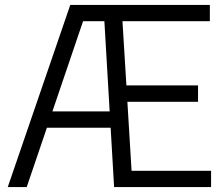

<svg xmlns="http://www.w3.org/2000/svg" viewBox="-20 -760 905 780"><path d="M11.5 0 265.5 -740H832.5V-674H477.5L493.5 -413H784.5V-346.5H497.5L514.5 -66H837.5V0H443.5L429.5 -241H170.5L88.5 0ZM317.5 -674 193 -307.5H425.5L404 -674Z"/></svg>

Font: Encode Sans Semi Condensed
Style: Regular
Weight: 400
Width: 4
Designer: Multiple Designers
Foundry: Impallari Type
Version: Version 3.000; ttfautohint (v1.8.3) -l 8 -r 50 -G 200 -x 14 